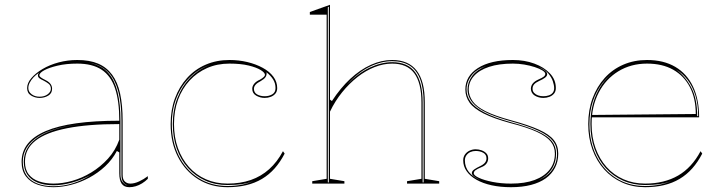

<svg xmlns="http://www.w3.org/2000/svg" viewBox="-20 -765 3011 800"><path d="M302 -515Q353 -515 388.5 -500Q424 -485 447 -454Q470 -423 480.5 -375Q491 -327 491 -262V-37Q491 -17 500.5 -8.5Q510 0 523 0Q540 0 559.5 -9Q579 -18 596 -31V-20Q585 -9 572 -1Q559 7 545.5 11Q532 15 519 15Q497 15 487 0.5Q477 -14 477 -43Q477 -76 477 -91.5Q477 -107 477 -114.5Q477 -122 477 -130L467 -136Q448 -100 418 -72Q388 -44 351.5 -24.5Q315 -5 276.5 5Q238 15 203 15Q167 15 137 4.5Q107 -6 88.5 -29.5Q70 -53 70 -91Q70 -176 171 -219Q272 -262 477 -262Q477 -344 459.5 -396.5Q442 -449 403.5 -474.5Q365 -500 302 -500Q256 -500 220 -491.5Q184 -483 164 -472Q144 -461 144 -451Q144 -447 150 -442.5Q156 -438 172 -430Q197 -417 197 -395Q197 -376 181 -366.5Q165 -357 145 -357Q126 -357 109.5 -367Q93 -377 93 -398Q93 -419 110.5 -439.5Q128 -460 157.5 -477.5Q187 -495 224.5 -505Q262 -515 302 -515ZM477 -248Q346 -248 258.5 -230.5Q171 -213 127.5 -178.5Q84 -144 84 -91Q84 -58 100 -38Q116 -18 143 -9Q170 0 203 0Q240 0 281 -11.5Q322 -23 360.5 -46.5Q399 -70 430 -104Q461 -138 477 -183ZM203 11Q244 11 284 -1.5Q324 -14 358 -36Q320 -15 279.5 -4Q239 7 203 7Q164 7 136 -4.5Q108 -16 93.5 -38Q79 -60 79 -91Q79 -157 146 -198Q213 -239 337 -249Q210 -239 142.5 -198Q75 -157 75 -91Q75 -58 90 -35.5Q105 -13 134 -1Q163 11 203 11ZM349 -504Q375 -499 396 -488.5Q417 -478 433 -459Q458 -430 470 -380.5Q482 -331 482 -262V-37Q482 -28 484 -20.5Q486 -13 490 -7.5Q494 -2 500 2Q502 4 505 5.5Q508 7 512 8Q497 1 491.5 -9Q486 -19 486 -37V-262Q486 -332 473.5 -381Q461 -430 435 -460Q424 -472 411 -481Q398 -490 382.5 -495.5Q367 -501 349 -504ZM145 -362Q165 -362 178.5 -372Q192 -382 192 -395Q192 -409 182 -416.5Q172 -424 160 -430Q153 -433 145.5 -438Q138 -443 138 -451Q138 -457 143 -462Q129 -453 119 -442Q109 -431 103.5 -420Q98 -409 98 -398Q98 -383 111.5 -372.5Q125 -362 145 -362Z M928 15Q859 15 805.5 -18.5Q752 -52 721.5 -111.5Q691 -171 691 -248Q691 -307 709 -355.5Q727 -404 759.5 -440Q792 -476 837 -495.5Q882 -515 936 -515Q975 -515 1010.5 -506.5Q1046 -498 1074.5 -482.5Q1103 -467 1119 -445.5Q1135 -424 1135 -398Q1135 -384 1127.5 -375Q1120 -366 1108 -361.5Q1096 -357 1083 -357Q1064 -357 1047.5 -366.5Q1031 -376 1031 -395Q1031 -406 1039 -416Q1047 -426 1063 -433Q1084 -445 1084 -453Q1084 -462 1066.5 -473Q1049 -484 1016 -492Q983 -500 936 -500Q885 -500 843 -481.5Q801 -463 770 -429.5Q739 -396 722 -350Q705 -304 705 -248Q705 -193 721.5 -147.5Q738 -102 767.5 -69Q797 -36 838 -18Q879 0 928 0Q982 0 1025 -15Q1068 -30 1101.5 -60Q1135 -90 1159 -135L1166 -125Q1148 -90 1124.5 -63.5Q1101 -37 1071.5 -19.5Q1042 -2 1006 6.5Q970 15 928 15ZM1090 -464 1091 -460Q1091 -450 1085.5 -442.5Q1080 -435 1066 -427Q1038 -413 1038 -395Q1038 -379 1051.5 -371.5Q1065 -364 1083 -364Q1101 -364 1114.5 -372Q1128 -380 1128 -398Q1128 -408 1125.5 -417Q1123 -426 1118 -434Q1113 -442 1106 -449.5Q1099 -457 1090 -464ZM696 -248Q696 -173 725.5 -114.5Q755 -56 807.5 -23Q860 10 928 10Q961 10 990 4Q1019 -2 1039 -12Q1020 -3 991.5 1.5Q963 6 928 6Q877 6 835.5 -12.5Q794 -31 763.5 -65Q733 -99 716.5 -145.5Q700 -192 700 -248Q700 -308 719.5 -357.5Q739 -407 774 -442.5Q809 -478 856 -495Q808 -479 772 -443.5Q736 -408 716 -358.5Q696 -309 696 -248Z M1810 -10V0H1676V-10L1736 -20V-338Q1736 -420 1706 -460Q1676 -500 1614 -500Q1578 -500 1541 -485.5Q1504 -471 1469.5 -444Q1435 -417 1405.5 -380.5Q1376 -344 1355 -300V-20L1415 -10V0H1281V-10L1341 -20V-704H1271V-715L1355 -745V-350L1363 -344Q1399 -399 1440 -437Q1481 -475 1525.5 -495Q1570 -515 1614 -515Q1648 -515 1673.5 -504Q1699 -493 1716 -471Q1733 -449 1741.5 -416Q1750 -383 1750 -338V-20ZM1346 -5H1350V-737L1346 -735ZM1741 -5H1745V-338Q1745 -397 1730.5 -435Q1716 -473 1687 -491.5Q1658 -510 1614 -510Q1568 -510 1520.5 -487Q1473 -464 1426 -413Q1473 -461 1521 -483.5Q1569 -506 1614 -506Q1679 -506 1710 -464Q1741 -422 1741 -338Z M2109 15Q2065 15 2028.5 7Q1992 -1 1965.5 -16Q1939 -31 1924.5 -51.5Q1910 -72 1910 -97Q1910 -111 1917.5 -121.5Q1925 -132 1937 -137.5Q1949 -143 1962 -143Q1975 -143 1987 -138.5Q1999 -134 2006.5 -126Q2014 -118 2014 -105Q2014 -93 2007 -83.5Q2000 -74 1987 -69Q1968 -61 1961 -55.5Q1954 -50 1954 -43Q1954 -34 1975.5 -24Q1997 -14 2032.5 -7Q2068 0 2109 0Q2167 0 2207.5 -15Q2248 -30 2270 -58Q2292 -86 2292 -125Q2292 -154 2274.5 -175.5Q2257 -197 2217 -215.5Q2177 -234 2107 -252Q2037 -271 1995.5 -292Q1954 -313 1936.5 -337.5Q1919 -362 1919 -392Q1919 -448 1971.5 -481.5Q2024 -515 2117 -515Q2166 -515 2206.5 -500Q2247 -485 2271.5 -459Q2296 -433 2296 -398Q2296 -384 2288.5 -375Q2281 -366 2269 -361.5Q2257 -357 2244 -357Q2234 -357 2225 -359.5Q2216 -362 2208.5 -366.5Q2201 -371 2196.5 -378.5Q2192 -386 2192 -395Q2192 -420 2224 -434Q2240 -441 2246 -446Q2252 -451 2252 -457Q2252 -464 2240 -471.5Q2228 -479 2208 -485.5Q2188 -492 2164.5 -496Q2141 -500 2117 -500Q2059 -500 2018 -486.5Q1977 -473 1955 -448.5Q1933 -424 1933 -392Q1933 -366 1949.5 -343Q1966 -320 2004.5 -301Q2043 -282 2109 -264Q2183 -244 2226 -224.5Q2269 -205 2287.5 -181.5Q2306 -158 2306 -125Q2306 -92 2292.5 -66Q2279 -40 2254 -22Q2229 -4 2192.5 5.5Q2156 15 2109 15ZM1982 -14Q1963 -24 1954.5 -30.5Q1946 -37 1946 -44Q1946 -52 1956 -59Q1966 -66 1979 -72Q1994 -79 2000.5 -87Q2007 -95 2007 -105Q2007 -121 1993.5 -128.5Q1980 -136 1962 -136Q1950 -136 1940 -131.5Q1930 -127 1923.5 -118Q1917 -109 1917 -97Q1917 -69 1933.5 -48.5Q1950 -28 1982 -14ZM2224 -14Q2249 -25 2266 -41Q2283 -57 2292 -78Q2301 -99 2301 -125Q2301 -156 2283 -178.5Q2265 -201 2223 -220.5Q2181 -240 2108 -260Q2057 -274 2022.5 -288.5Q1988 -303 1967.5 -319.5Q1947 -336 1937.5 -354Q1928 -372 1928 -392Q1928 -422 1947 -448Q1966 -474 2006 -490Q1964 -476 1944 -449.5Q1924 -423 1924 -392Q1924 -364 1941.5 -340.5Q1959 -317 1999 -296Q2039 -275 2108 -256Q2179 -237 2220.5 -218Q2262 -199 2279.5 -177Q2297 -155 2297 -125Q2297 -87 2278 -59Q2259 -31 2224 -14ZM2244 -364Q2256 -364 2266.5 -367.5Q2277 -371 2283 -378.5Q2289 -386 2289 -398Q2289 -410 2283.5 -426.5Q2278 -443 2264 -459.5Q2250 -476 2224 -486Q2244 -476 2252 -469.5Q2260 -463 2260 -456Q2260 -448 2250.5 -441Q2241 -434 2227 -428Q2212 -421 2205.5 -413.5Q2199 -406 2199 -395Q2199 -385 2205.5 -378Q2212 -371 2222 -367.5Q2232 -364 2244 -364Z M2676 -515Q2745 -515 2793.5 -486.5Q2842 -458 2867.5 -404.5Q2893 -351 2893 -276H2445V-286L2879 -290Q2879 -355 2854.5 -402Q2830 -449 2785 -474.5Q2740 -500 2676 -500Q2609 -500 2556.5 -468Q2504 -436 2474.5 -379Q2445 -322 2445 -248Q2445 -193 2461.5 -147.5Q2478 -102 2507.5 -69Q2537 -36 2578 -18Q2619 0 2668 0Q2708 0 2742.5 -8.5Q2777 -17 2805.5 -33.5Q2834 -50 2857.5 -75.5Q2881 -101 2899 -135L2906 -125Q2888 -90 2864.5 -63.5Q2841 -37 2811.5 -19.5Q2782 -2 2746 6.5Q2710 15 2668 15Q2616 15 2572.5 -4.5Q2529 -24 2497.5 -59Q2466 -94 2448.5 -142Q2431 -190 2431 -248Q2431 -307 2449 -355.5Q2467 -404 2499.5 -440Q2532 -476 2577 -495.5Q2622 -515 2676 -515ZM2436 -248Q2436 -173 2465.5 -114.5Q2495 -56 2547 -23Q2599 10 2668 10Q2701 10 2730 4Q2759 -2 2779 -12Q2760 -3 2731.5 1.5Q2703 6 2668 6Q2618 6 2576 -12.5Q2534 -31 2503.5 -65Q2473 -99 2456.5 -145.5Q2440 -192 2440 -248Q2440 -325 2471 -385Q2502 -445 2556 -476Q2519 -455 2492 -421Q2465 -387 2450.5 -343.5Q2436 -300 2436 -248ZM2885 -281H2889Q2889 -331 2877 -368.5Q2865 -406 2844.5 -432.5Q2824 -459 2796 -476Q2835 -448 2860 -401Q2885 -354 2885 -281Z"/></svg>

Font: Kalnia Glaze Thin
Style: Regular
Weight: 100
Designer: Frida Medrano
Foundry: Frida Medrano
Version: Version 1.110